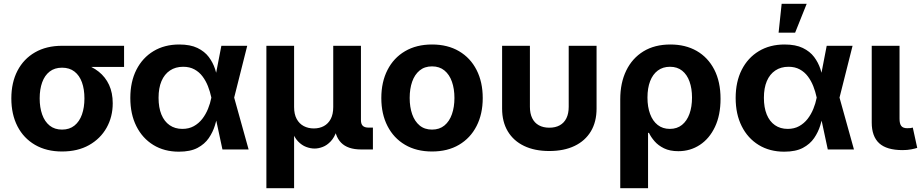

<svg xmlns="http://www.w3.org/2000/svg" viewBox="-20 -787 4857 1011"><path d="M306.7 10.7Q224.6 10.7 164.5 -24.2Q104.4 -59.1 72 -121.9Q39.7 -184.8 39.7 -268.7Q39.7 -352.5 72.1 -414.7Q104.6 -477 164.6 -511.5Q224.6 -545.9 306.7 -545.9H633.3V-434.5H395.1L306.7 -430.6Q267.6 -430.6 241.4 -410.2Q215.2 -389.8 202.1 -353.5Q188.9 -317.1 188.9 -268.7Q188.9 -221.1 202.1 -183.9Q215.2 -146.8 241.4 -125.7Q267.6 -104.6 306.7 -104.6Q345.8 -104.6 372.1 -125.8Q398.4 -147 411.5 -184Q424.6 -221.1 424.6 -268.7Q424.6 -317.1 411.5 -353.5Q398.4 -389.8 372.1 -410.2Q345.8 -430.6 306.7 -430.6V-466.1Q366.3 -466.1 415.4 -451.9Q464.4 -437.8 499.8 -409.6Q535.1 -381.5 554.4 -339.9Q573.6 -298.3 573.6 -243.1Q573.6 -171.8 541.2 -114.2Q508.7 -56.6 448.9 -22.9Q389.1 10.7 306.7 10.7Z M922 11.7Q845.1 11.7 787.5 -23.6Q729.8 -59 698 -122.6Q666.2 -186.1 666.2 -271Q666.2 -356.4 698.2 -419.6Q730.3 -482.8 788.4 -517.8Q846.4 -552.7 923.8 -552.7Q982.1 -552.7 1019.8 -534.4Q1057.5 -516.1 1079.4 -486.9Q1101.3 -457.6 1112.3 -424Q1123.4 -390.5 1128.4 -360.5H1176L1212.7 -274.4L1289.1 0H1151.3L1092.6 -274.4Q1086.2 -304.5 1075 -333.1Q1063.8 -361.6 1046.4 -384.7Q1029 -407.9 1003.8 -421.6Q978.7 -435.4 944.7 -435.4Q904.2 -435.4 875 -415.8Q845.8 -396.3 830.3 -359.9Q814.9 -323.5 814.9 -271.9Q814.9 -220.9 829.8 -184.2Q844.8 -147.5 873.1 -127.9Q901.3 -108.3 940.3 -108.3Q974.7 -108.3 1000.7 -122.8Q1026.7 -137.3 1045.2 -161.1Q1063.6 -185 1075.3 -213.9Q1087 -242.7 1092.6 -271.5L1145.6 -545.9H1281.8L1212.7 -271.5L1176 -191H1128.3Q1122.4 -161.2 1111.6 -126.3Q1100.8 -91.3 1079.4 -59.9Q1057.9 -28.4 1020.2 -8.3Q982.4 11.7 922 11.7Z M1382.7 204.1V-545.9H1528.6V-223.3Q1528.6 -185.7 1542.2 -160.6Q1555.8 -135.5 1579.4 -123.1Q1602.9 -110.7 1632.4 -110.7Q1662.4 -110.7 1685.4 -123.2Q1708.4 -135.7 1721.6 -160.7Q1734.7 -185.7 1734.7 -223.3V-545.9H1880.6V-154.4Q1880.6 -133.9 1890.4 -124.4Q1900.1 -115 1921.7 -115H1943.6V0H1881.7Q1810.6 0 1775.8 -36Q1740.9 -72 1740.9 -139.7V-189H1765.1Q1765.1 -134.6 1753 -98.8Q1740.9 -63.1 1721.4 -42.6Q1702 -22 1679.5 -13.4Q1657.1 -4.8 1636.4 -4.8Q1615 -4.8 1592 -13.4Q1569.1 -22 1549.3 -42.6Q1529.6 -63.1 1517.2 -98.8Q1504.8 -134.6 1504.8 -189H1528.6V204.1Z M2254.9 10.7Q2172.8 10.7 2112.8 -24.6Q2052.8 -59.9 2020.4 -123.3Q1987.9 -186.6 1987.9 -270.6Q1987.9 -355.2 2020.4 -418.7Q2052.8 -482.2 2112.8 -517.4Q2172.8 -552.7 2254.9 -552.7Q2337.3 -552.7 2397.1 -517.4Q2457 -482.2 2489.4 -418.7Q2521.9 -355.2 2521.9 -270.6Q2521.9 -186.6 2489.4 -123.3Q2457 -59.9 2397.1 -24.6Q2337.3 10.7 2254.9 10.7ZM2254.9 -104.6Q2294 -104.6 2320.3 -126.3Q2346.6 -148.1 2359.7 -185.8Q2372.9 -223.5 2372.9 -271.1Q2372.9 -319.2 2359.7 -356.8Q2346.6 -394.3 2320.3 -415.9Q2294 -437.5 2254.9 -437.5Q2215.8 -437.5 2189.6 -415.9Q2163.4 -394.3 2150.3 -356.9Q2137.2 -319.5 2137.2 -271.1Q2137.2 -223.5 2150.3 -185.8Q2163.4 -148.1 2189.6 -126.3Q2215.8 -104.6 2254.9 -104.6Z M2872.2 8.2Q2795.3 8.2 2739.6 -18.6Q2683.9 -45.3 2653.9 -95.4Q2623.9 -145.5 2623.9 -215.2V-545.9H2770.3V-224.6Q2770.3 -189.2 2782.4 -164.7Q2794.4 -140.1 2817.4 -127.4Q2840.4 -114.6 2872.5 -114.6Q2904.9 -114.6 2927.7 -127.4Q2950.6 -140.1 2962.6 -164.7Q2974.6 -189.2 2974.6 -224.6V-545.9H3121.3V-215.2Q3121.3 -145.5 3091.3 -95.4Q3061.3 -45.3 3005.5 -18.6Q2949.7 8.2 2872.2 8.2Z M3246 204.1V-264.8Q3246 -350.8 3277.6 -415.6Q3309.2 -480.4 3368.1 -516.6Q3427.1 -552.7 3510 -552.7Q3589.6 -552.7 3648.8 -518.7Q3708 -484.6 3741.1 -420.6Q3774.1 -356.5 3774.1 -266.7Q3774.1 -180.7 3744.8 -118.9Q3715.5 -57 3665.1 -24Q3614.7 9.1 3551.8 9.1Q3507.2 9.1 3476.5 -6Q3445.9 -21 3426.7 -43.2Q3407.5 -65.4 3397.1 -87.4H3392.4V204.1ZM3507 -108.3Q3545.1 -108.3 3571.1 -129.3Q3597.1 -150.3 3610.5 -187.5Q3623.9 -224.6 3623.9 -273.2Q3623.9 -320.9 3610.8 -357.5Q3597.8 -394 3572 -414.7Q3546.2 -435.4 3507.7 -435.4Q3470.3 -435.4 3443.7 -415.5Q3417.1 -395.6 3403.2 -359.3Q3389.3 -322.9 3389.3 -273.2Q3389.3 -224.2 3403.1 -187Q3416.8 -149.7 3443.2 -129Q3469.6 -108.3 3507 -108.3Z M4109.5 11.7Q4032.6 11.7 3975 -23.6Q3917.3 -59 3885.5 -122.6Q3853.7 -186.1 3853.7 -271Q3853.7 -356.4 3885.7 -419.6Q3917.8 -482.8 3975.9 -517.8Q4033.9 -552.7 4111.3 -552.7Q4169.6 -552.7 4207.3 -534.4Q4245 -516.1 4266.9 -486.9Q4288.8 -457.6 4299.8 -424Q4310.9 -390.5 4315.9 -360.5H4363.5L4400.2 -274.4L4476.6 0H4338.8L4280.1 -274.4Q4273.7 -304.5 4262.5 -333.1Q4251.3 -361.6 4233.9 -384.7Q4216.5 -407.9 4191.3 -421.6Q4166.2 -435.4 4132.2 -435.4Q4091.7 -435.4 4062.5 -415.8Q4033.3 -396.3 4017.8 -359.9Q4002.4 -323.5 4002.4 -271.9Q4002.4 -220.9 4017.3 -184.2Q4032.3 -147.5 4060.6 -127.9Q4088.8 -108.3 4127.8 -108.3Q4162.2 -108.3 4188.2 -122.8Q4214.2 -137.3 4232.7 -161.1Q4251.1 -185 4262.8 -213.9Q4274.5 -242.7 4280.1 -271.5L4333.1 -545.9H4469.3L4400.2 -271.5L4363.5 -191H4315.8Q4309.9 -161.2 4299.1 -126.3Q4288.3 -91.3 4266.9 -59.9Q4245.4 -28.4 4207.7 -8.3Q4169.9 11.7 4109.5 11.7ZM4079.8 -615.1 4095.9 -767.1H4227.8L4166.9 -615.1Z M4732.6 3.4Q4648.9 3.4 4609.5 -32.7Q4570.2 -68.9 4570.2 -141.7V-545.9H4716.6V-161.8Q4716.6 -135.5 4725.8 -123.7Q4735 -111.9 4757 -111.9Q4768.8 -111.9 4775.2 -112.7Q4781.6 -113.6 4786.4 -115.3L4809.8 -8.3Q4798 -4.4 4777.9 -0.5Q4757.8 3.4 4732.6 3.4Z"/></svg>

Font: Adwaita Sans
Style: Regular
Weight: 400
Designer: Rasmus Andersson
Foundry: rsms
Version: Version 4.001;git-9221beed3